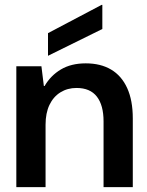

<svg xmlns="http://www.w3.org/2000/svg" viewBox="-20 -768 605 788"><path d="M47 0V-496H150L160 -415H163Q188 -458 230 -483Q272 -508 332 -508Q393 -508 436 -482.5Q479 -457 502 -406.5Q525 -356 525 -282V0H405V-270Q405 -336 377.5 -371.5Q350 -407 294 -407Q257 -407 228 -389Q199 -371 183 -337.5Q167 -304 167 -256V0ZM177 -539V-632L397 -748H400V-649Z"/></svg>

Font: DM Sans 36pt SemiBold
Style: Regular
Weight: 600
Designer: Colophon Foundry, Jonny Pinhorn
Foundry: Colophon Foundry
Version: Version 4.004;gftools[0.9.30]